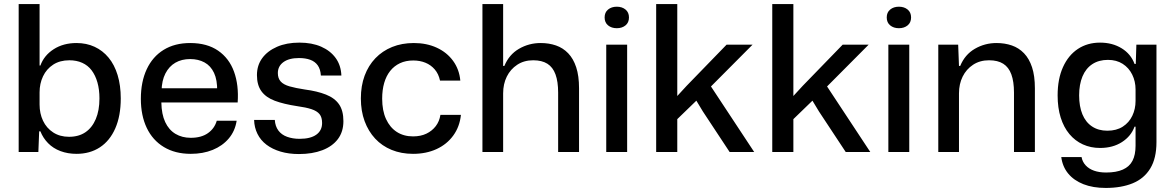

<svg xmlns="http://www.w3.org/2000/svg" viewBox="-20 -749 5789 946"><path d="M357 9Q314 9 278 -4.5Q242 -18 217 -43.5Q192 -69 179 -102H173L169 0H72V-729H175V-426H179Q197 -476 244.5 -506.5Q292 -537 357 -537Q406 -537 446 -518.5Q486 -500 515 -465Q544 -430 559.5 -379Q575 -328 575 -264Q575 -178 548 -116.5Q521 -55 472 -23Q423 9 357 9ZM320 -75Q368 -75 401 -97.5Q434 -120 452 -162.5Q470 -205 470 -264Q470 -308 460 -343Q450 -378 431.5 -402.5Q413 -427 385 -439.5Q357 -452 322 -452Q275 -452 242 -430.5Q209 -409 192 -373Q175 -337 175 -294V-234Q175 -190 192 -154Q209 -118 242 -96.5Q275 -75 320 -75Z M920 9Q843 9 787.5 -24.5Q732 -58 703 -119Q674 -180 674 -262Q674 -346 703 -408Q732 -470 786.5 -503.5Q841 -537 917 -537Q1000 -537 1054.5 -499.5Q1109 -462 1133 -396Q1157 -330 1151 -244H775Q776 -186 794 -147.5Q812 -109 844.5 -89.5Q877 -70 920 -70Q972 -70 1004.5 -93Q1037 -116 1048 -154H1146Q1138 -103 1107 -66.5Q1076 -30 1028 -10.5Q980 9 920 9ZM776 -301 766 -314H1060L1050 -300Q1051 -355 1034.5 -390Q1018 -425 987.5 -441.5Q957 -458 917 -458Q875 -458 844 -440Q813 -422 795 -387Q777 -352 776 -301Z M1453 10Q1403 10 1362.5 -2Q1322 -14 1293 -36Q1264 -58 1248.5 -89.5Q1233 -121 1232 -158H1334Q1336 -127 1351.5 -106Q1367 -85 1394.5 -75Q1422 -65 1456 -65Q1510 -65 1538.5 -85.5Q1567 -106 1567 -143Q1567 -171 1554.5 -186.5Q1542 -202 1515 -211Q1488 -220 1444 -226Q1378 -236 1334 -252.5Q1290 -269 1268 -299.5Q1246 -330 1246 -379Q1246 -427 1272 -462.5Q1298 -498 1345 -518.5Q1392 -539 1455 -539Q1517 -539 1562.5 -519Q1608 -499 1634 -463Q1660 -427 1662 -377H1561Q1559 -408 1545.5 -427Q1532 -446 1508.5 -454.5Q1485 -463 1453 -463Q1404 -463 1376.5 -443Q1349 -423 1349 -389Q1349 -363 1363 -347.5Q1377 -332 1406.5 -323.5Q1436 -315 1482 -308Q1543 -300 1586 -283Q1629 -266 1650.5 -235Q1672 -204 1672 -152Q1672 -100 1645 -64Q1618 -28 1568.5 -9Q1519 10 1453 10Z M2015 9Q1957 9 1909.5 -10.5Q1862 -30 1828.5 -66Q1795 -102 1776.5 -152Q1758 -202 1758 -264Q1758 -326 1776.5 -376Q1795 -426 1829.5 -462Q1864 -498 1912 -517.5Q1960 -537 2019 -537Q2082 -537 2132 -514Q2182 -491 2212.5 -449Q2243 -407 2248 -352H2148Q2141 -385 2122 -407Q2103 -429 2076 -440Q2049 -451 2016 -451Q1979 -451 1950.5 -437.5Q1922 -424 1902.5 -399.5Q1883 -375 1873 -340.5Q1863 -306 1863 -263Q1863 -204 1882 -162.5Q1901 -121 1935 -99Q1969 -77 2015 -77Q2053 -77 2081 -90.5Q2109 -104 2127 -127.5Q2145 -151 2150 -183H2251Q2245 -125 2213.5 -81.5Q2182 -38 2131 -14.5Q2080 9 2015 9Z M2357 0V-729H2459V-424H2465Q2488 -480 2537 -508.5Q2586 -537 2644 -537Q2685 -537 2719.5 -525Q2754 -513 2779.5 -486.5Q2805 -460 2819 -417.5Q2833 -375 2833 -314V0H2730V-293Q2730 -347 2717 -382.5Q2704 -418 2677 -435Q2650 -452 2607 -452Q2562 -452 2528.5 -430Q2495 -408 2477 -371.5Q2459 -335 2459 -289V0Z M2967 0V-529H3070V0ZM3019 -610Q2993 -610 2976 -624Q2959 -638 2959 -663Q2959 -688 2976 -702Q2993 -716 3019 -716Q3045 -716 3062 -702Q3079 -688 3079 -663Q3079 -638 3062 -624Q3045 -610 3019 -610Z M3213 0V-729H3317V-276L3363 -326L3560 -529H3688L3483 -323L3696 0H3575L3443 -200L3411 -253L3317 -162V0Z M3785 0V-729H3889V-276L3935 -326L4132 -529H4260L4055 -323L4268 0H4147L4015 -200L3983 -253L3889 -162V0Z M4357 0V-529H4460V0ZM4409 -610Q4383 -610 4366 -624Q4349 -638 4349 -663Q4349 -688 4366 -702Q4383 -716 4409 -716Q4435 -716 4452 -702Q4469 -688 4469 -663Q4469 -638 4452 -624Q4435 -610 4409 -610Z M4603 0V-529H4701L4705 -424H4711Q4734 -480 4783 -508.5Q4832 -537 4890 -537Q4931 -537 4965.5 -525Q5000 -513 5025.5 -486.5Q5051 -460 5065 -417.5Q5079 -375 5079 -314V0H4976V-293Q4976 -347 4963 -382.5Q4950 -418 4923 -435Q4896 -452 4853 -452Q4808 -452 4774.5 -430Q4741 -408 4723 -371.5Q4705 -335 4705 -289V0Z M5428 177Q5365 177 5318 158.5Q5271 140 5243 106Q5215 72 5209 25H5309Q5313 48 5329 65.5Q5345 83 5370.5 92Q5396 101 5430 101Q5480 101 5512.5 86.5Q5545 72 5560 43Q5575 14 5575 -31V-125H5570Q5553 -78 5508 -49Q5463 -20 5400 -20Q5354 -20 5315.5 -37.5Q5277 -55 5249 -88.5Q5221 -122 5206 -170Q5191 -218 5191 -279Q5191 -360 5217.5 -418.5Q5244 -477 5291 -508Q5338 -539 5400 -539Q5461 -539 5506.5 -511Q5552 -483 5570 -434H5576L5579 -529H5678V-49Q5678 31 5647.5 81Q5617 131 5561 154Q5505 177 5428 177ZM5436 -105Q5481 -105 5512 -125Q5543 -145 5559 -178.5Q5575 -212 5575 -252V-308Q5575 -348 5558.5 -381.5Q5542 -415 5511.5 -434.5Q5481 -454 5439 -454Q5394 -454 5362 -433Q5330 -412 5313.5 -372.5Q5297 -333 5297 -279Q5297 -225 5313 -186Q5329 -147 5360.5 -126Q5392 -105 5436 -105Z"/></svg>

Font: Mona Sans ExtraLight Medium
Style: Regular
Weight: 500
Version: Version 2.000